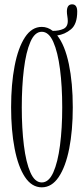

<svg xmlns="http://www.w3.org/2000/svg" viewBox="-20 -832 378 864"><path d="M168 11Q123 11 92.2 -35.5Q61.5 -82 45.8 -163.5Q30 -245 30 -349Q30 -453.5 45.8 -535.2Q61.5 -617 92.2 -664Q123 -711 168 -711Q194.5 -711 217.5 -693Q245.5 -693 265.2 -702Q285 -711 285 -737.5Q285 -747 283 -759Q281 -771 281 -780Q281 -812.5 304.5 -812.5Q327.5 -812.5 327.5 -780Q327.5 -723.5 299.5 -700.2Q271.5 -677 237.5 -672.5Q272 -629 289.8 -544Q307.5 -459 307.5 -349Q307.5 -245 291.5 -163.5Q275.5 -82 244.2 -35.5Q213 11 168 11ZM168 -11Q199.5 -11 219.8 -56Q240 -101 250 -177.8Q260 -254.5 260 -349Q260 -443.5 250 -520.8Q240 -598 219.8 -643.5Q199.5 -689 168 -689Q136.5 -689 116.8 -643.5Q97 -598 87.5 -520.8Q78 -443.5 78 -349Q78 -254.5 87.5 -177.8Q97 -101 116.8 -56Q136.5 -11 168 -11Z"/></svg>

Font: Imbue 50pt ExtraLight
Style: Regular
Weight: 200
Designer: Tyler Finck
Foundry: Etcetera Type Company
Version: Version 1.102; ttfautohint (v1.8.3)